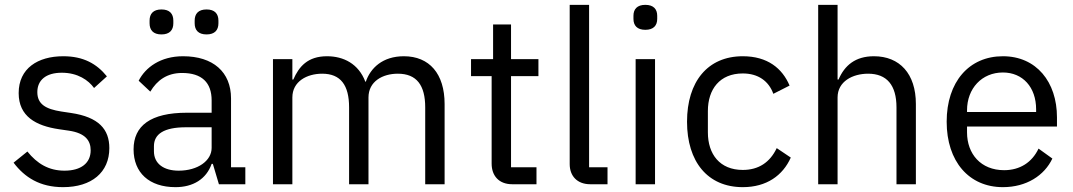

<svg xmlns="http://www.w3.org/2000/svg" viewBox="-20 -760 4427 792"><path d="M240 12C358 12 431 -49 431 -149C431 -227 387 -277 273 -294L233 -300C169 -310 134 -330 134 -380C134 -429 169 -460 235 -460C301 -460 345 -429 368 -397L421 -445C379 -497 324 -528 241 -528C136 -528 57 -478 57 -376C57 -280 128 -241 223 -227L264 -221C332 -211 354 -180 354 -140C354 -87 314 -56 246 -56C181 -56 133 -85 93 -135L36 -89C82 -28 145 12 240 12Z M646 -618C680 -618 695 -636 695 -664V-675C695 -703 680 -721 646 -721C612 -721 597 -703 597 -675V-664C597 -636 612 -618 646 -618ZM832 -618C866 -618 881 -636 881 -664V-675C881 -703 866 -721 832 -721C798 -721 783 -703 783 -675V-664C783 -636 798 -618 832 -618ZM883 0H992V-70H933V-354C933 -463 859 -528 735 -528C642 -528 580 -482 552 -427L600 -382C628 -429 669 -459 731 -459C813 -459 853 -419 853 -346V-295H751C601 -295 531 -241 531 -144C531 -48 595 12 704 12C776 12 831 -21 853 -84H858ZM717 -56C655 -56 615 -85 615 -136V-157C615 -207 656 -235 747 -235H853V-150C853 -97 796 -56 717 -56Z M1106 0H1186V-358C1186 -424 1246 -456 1309 -456C1385 -456 1420 -409 1420 -317V0H1500V-358C1500 -424 1558 -456 1621 -456C1699 -456 1734 -408 1734 -317V0H1814V-331C1814 -456 1751 -528 1646 -528C1558 -528 1508 -479 1489 -423H1487C1459 -497 1397 -528 1329 -528C1249 -528 1213 -485 1190 -432H1186V-516H1106Z M2093 0H2193V-70H2088V-446H2201V-516H2088V-659H2014V-516H1923V-446H2008V-85C2008 -35 2038 0 2093 0Z M2415 0H2486V-70H2410V-740H2330V-83C2330 -35 2360 0 2415 0Z M2642 -637C2676 -637 2691 -655 2691 -682V-695C2691 -722 2676 -740 2642 -740C2608 -740 2593 -722 2593 -695V-682C2593 -655 2608 -637 2642 -637ZM2602 -516V0H2682V-516Z M3044 12C3142 12 3209 -36 3242 -110L3184 -149C3156 -90 3109 -59 3044 -59C2949 -59 2900 -124 2900 -214V-302C2900 -392 2949 -457 3044 -457C3107 -457 3151 -426 3170 -373L3237 -407C3207 -478 3146 -528 3044 -528C2899 -528 2814 -423 2814 -258C2814 -93 2899 12 3044 12Z M3355 -740V0H3435V-358C3435 -424 3497 -456 3561 -456C3638 -456 3678 -409 3678 -317V0H3758V-331C3758 -456 3691 -528 3585 -528C3508 -528 3464 -490 3439 -432H3435V-740Z M4117 12C4214 12 4288 -36 4321 -106L4264 -147C4237 -90 4187 -58 4122 -58C4026 -58 3969 -125 3969 -214V-238H4340V-276C4340 -422 4255 -528 4117 -528C3977 -528 3885 -422 3885 -258C3885 -94 3977 12 4117 12ZM4117 -461C4199 -461 4254 -400 4254 -309V-298H3969V-305C3969 -395 4030 -461 4117 -461Z"/></svg>

Font: Braiins Sans
Style: Regular
Weight: 400
Designer: Mike Abbink, Paul van der Laan, Pieter van Rosmalen, Jiri Chlebus, Lubos Buracinsky
Foundry: Bold Monday, Sudetype
Version: Version 1.000;hotconv 1.0.109;makeotfexe 2.5.65596